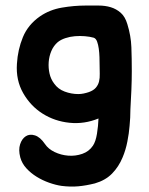

<svg xmlns="http://www.w3.org/2000/svg" viewBox="-20 -359 536 692"><path d="M455 -103Q455 -71 453.5 -34Q452 3 450 35Q450 65 447 95Q445 121 439 151.5Q433 182 422 208Q408 242 384 266.5Q360 291 322 302Q290 310 262 312.5Q234 315 202 311Q181 308 157 299.5Q133 291 112 278Q91 265 75 247.5Q59 230 53 208Q46 181 52.5 161Q59 141 73 132Q87 123 106 129Q125 135 142 160Q154 178 177 189Q200 200 226 202Q252 204 276.5 195.5Q301 187 315 166Q325 151 329.5 123Q334 95 335 68Q284 89 230.5 83.5Q177 78 133.5 50.5Q90 23 63.5 -23.5Q37 -70 41 -129Q44 -180 62.5 -225Q81 -270 124 -300Q159 -324 203 -331.5Q247 -339 288 -339Q312 -339 335.5 -339Q359 -339 379 -333Q399 -327 415 -313Q431 -299 439 -272Q452 -230 453.5 -189Q455 -148 455 -103ZM262 -20Q272 -20 281.5 -22Q291 -24 300 -27Q317 -33 325.5 -43Q334 -53 337 -65.5Q340 -78 339.5 -93Q339 -108 339 -124Q339 -137 338.5 -153Q338 -169 336 -183.5Q334 -198 330 -209Q326 -220 318 -223Q304 -227 286 -228.5Q268 -230 250 -228.5Q232 -227 215.5 -221.5Q199 -216 188 -207Q173 -194 165 -175Q157 -156 155.5 -135Q154 -114 158.5 -94Q163 -74 175 -58Q189 -38 213 -29Q237 -20 262 -20Z"/></svg>

Font: BM JUA 
Style: Regular
Weight: 400
Designer: BONGJIN KIM, JAEHYUN KEUM, JUHEE TAE
Foundry: WOOWA BROTHERS Corporation.
Version: Version 1.000